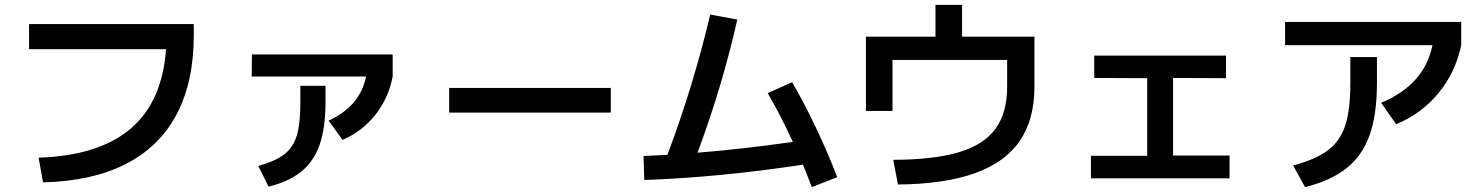

<svg xmlns="http://www.w3.org/2000/svg" viewBox="-20 -766 6090 790"><path d="M663.1 -563.5H99.6V-667H777.3V-621.1Q777.3 -429.2 706.8 -295.7Q636.2 -162.1 497.8 -91.3Q359.4 -20.5 157.2 -15.6L138.7 -117.2Q387.2 -125.5 517.6 -236.6Q647.9 -347.7 663.1 -563.5Z M1215.8 -340.8V-413.1H1319.3V-340.8Q1318.8 -237.8 1294.9 -169.9Q1271 -102.1 1220.2 -60.5Q1169.4 -19 1085 2L1043 -83Q1113.3 -103 1149.7 -131.1Q1186 -159.2 1200.9 -207.5Q1215.8 -255.9 1215.8 -340.8ZM1486.3 -451.2H1015.6L1016.6 -542H1595.7V-451.2Q1578.6 -362.3 1524.7 -293.9Q1470.7 -225.6 1389.6 -190.4L1332 -269.5Q1397.5 -299.8 1435.5 -344.7Q1473.6 -389.6 1486.3 -451.2Z M1828.1 -404.3H2493.2V-302.7H1828.1Z M2726.1 -128.9Q2831.5 -408.2 2902.3 -706.1L3013.7 -685.5Q2952.1 -412.1 2850.1 -137.7Q3032.2 -152.3 3242.2 -182.1Q3189.5 -296.4 3138.7 -382.8L3239.3 -427.7Q3287.6 -345.2 3337.9 -239.3Q3388.2 -133.3 3424.8 -37.1L3320.3 3.9Q3300.8 -47.9 3283.7 -88.4Q2937.5 -36.1 2630.9 -25.4L2627.9 -124Z M4124 -409.2V-519.5H3652.3V-309.6H3543V-615.2H3829.1V-746.1H3938.5V-615.2H4236.3V-409.2Q4236.3 -273.9 4175.5 -185.5Q4114.7 -97.2 3990.5 -53Q3866.2 -8.8 3674.8 -6.8L3655.3 -108.4Q3823.7 -108.9 3926.3 -139.9Q4028.8 -170.9 4076.4 -236.6Q4124 -302.2 4124 -409.2Z M4468.8 -125H4700.2V-444.3L4482.4 -445.3V-537.1H5024.4V-444.3L4806.6 -445.3V-126H5039.1V-32.2H4468.8Z M5536.1 -423.8V-531.2H5645.5V-423.8Q5645.5 -295.4 5615.5 -210.4Q5585.4 -125.5 5520.8 -74Q5456.1 -22.5 5349.6 3.9L5300.8 -85Q5394.5 -110.4 5444.3 -147.9Q5494.1 -185.5 5515.1 -249.8Q5536.1 -314 5536.1 -423.8ZM5267.6 -675.8H5992.2V-580.1Q5969.2 -469.2 5899.2 -383.5Q5829.1 -297.9 5724.6 -254.9L5663.1 -342.8Q5753.4 -381.3 5805.4 -440.2Q5857.4 -499 5874 -580.1H5267.6Z"/></svg>

Font: Pretendard GOV SemiBold
Style: Regular
Weight: 600
Designer: Base glyphs from Inter by Rasmus Andersson; Hangeul glyphs from Noto Sans CJK(Source Han Sans) by Jang Soo-young and Kan
Foundry: Kil Hyung-jin
Version: Version 1.309